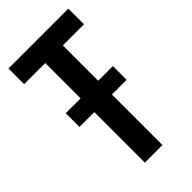

<svg xmlns="http://www.w3.org/2000/svg" viewBox="-223 -778 841 841"><g transform="rotate(-45 198.0 -357.0)"><path d="M143 0H252V-313H343V-398H252V-617H383V-714H12V-617H143V-398H51V-313H143Z"/></g></svg>

Font: Noto Sans Display Condensed Medium
Style: Regular
Weight: 500
Width: 3
Designer: Monotype Design Team
Foundry: Monotype Imaging Inc.
Version: Version 1.900